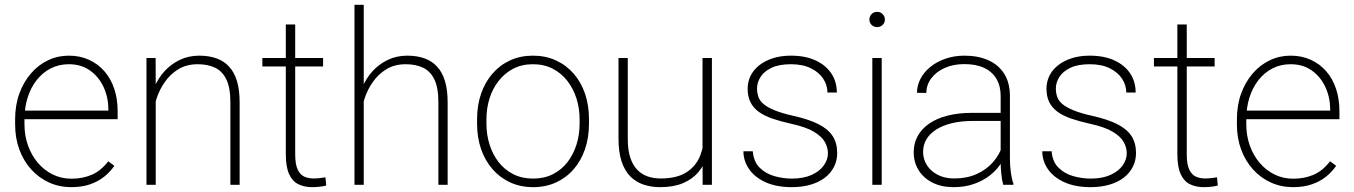

<svg xmlns="http://www.w3.org/2000/svg" viewBox="-20 -770 5640 800"><path d="M276.9 9.8Q227.1 9.8 184.6 -9.5Q142.1 -28.8 110.4 -63.7Q78.6 -98.6 60.8 -146.5Q43 -194.3 43 -251.5V-272.9Q43 -332 60.8 -380.6Q78.6 -429.2 109.4 -464.6Q140.1 -500 180.4 -519Q220.7 -538.1 266.6 -538.1Q313 -538.1 350.6 -521Q388.2 -503.9 415 -473.1Q441.9 -442.4 456.1 -399.9Q470.2 -357.4 470.2 -306.2V-273.4H67.4V-309.1H431.6V-315.4Q431.2 -365.2 411.4 -407.7Q391.6 -450.2 355 -476.3Q318.4 -502.4 266.6 -502.4Q225.1 -502.4 191.2 -484.9Q157.2 -467.3 132.8 -436.3Q108.4 -405.3 95.2 -363.5Q82 -321.8 82 -272.9V-251.5Q82 -204.6 96.7 -163.6Q111.3 -122.6 137.7 -91.6Q164.1 -60.5 199.7 -43Q235.4 -25.4 277.8 -25.4Q323.7 -25.4 361.8 -41.5Q399.9 -57.6 431.2 -98.1L456.5 -79.1Q439 -53.7 414.1 -33.7Q389.2 -13.7 355.2 -2Q321.3 9.8 276.9 9.8Z M628.9 -415.5V0H590.3V-528.3H628.4ZM621.6 -304.7 602.5 -327.1Q606.9 -369.1 623.3 -407.2Q639.6 -445.3 666.7 -474.6Q693.8 -503.9 730.2 -521Q766.6 -538.1 810.5 -538.1Q850.1 -538.1 881.3 -527.1Q912.6 -516.1 934.3 -492.7Q956.1 -469.2 967.3 -432.4Q978.5 -395.5 978.5 -342.8V0H939.9V-342.8Q939.9 -405.3 922.9 -439.7Q905.8 -474.1 875.2 -488.3Q844.7 -502.4 804.2 -502.4Q757.3 -502.4 723.4 -481.7Q689.5 -460.9 667.5 -429.4Q645.5 -397.9 634 -364.3Q622.6 -330.6 621.6 -304.7Z M1326.2 -528.3V-493.2H1073.2V-528.3ZM1170.9 -668H1210V-127.4Q1210 -85 1220.5 -63.2Q1231 -41.5 1248.3 -33.9Q1265.6 -26.4 1285.6 -26.4Q1299.8 -26.4 1311.8 -27.8Q1323.7 -29.3 1335.9 -31.2L1339.4 2.9Q1328.6 6.3 1311.5 8.1Q1294.4 9.8 1281.2 9.8Q1248 9.8 1223.1 -2.4Q1198.2 -14.6 1184.6 -44.7Q1170.9 -74.7 1170.9 -127.4Z M1495.6 -750V0H1457V-750ZM1488.3 -304.7 1469.2 -327.1Q1473.6 -369.1 1490 -407.2Q1506.3 -445.3 1533.4 -474.6Q1560.5 -503.9 1596.9 -521Q1633.3 -538.1 1677.2 -538.1Q1716.8 -538.1 1748 -527.1Q1779.3 -516.1 1801 -492.7Q1822.8 -469.2 1834 -432.4Q1845.2 -395.5 1845.2 -342.8V0H1806.6V-342.8Q1806.6 -405.3 1789.6 -439.7Q1772.5 -474.1 1741.9 -488.3Q1711.4 -502.4 1670.9 -502.4Q1624 -502.4 1590.1 -481.7Q1556.2 -460.9 1534.2 -429.4Q1512.2 -397.9 1500.7 -364.3Q1489.3 -330.6 1488.3 -304.7Z M1967.8 -254.9V-273.4Q1967.8 -331.5 1984.6 -379.9Q2001.5 -428.2 2032.2 -463.6Q2063 -499 2105.7 -518.6Q2148.4 -538.1 2200.7 -538.1Q2252.9 -538.1 2295.9 -518.6Q2338.9 -499 2369.9 -463.6Q2400.9 -428.2 2417.5 -379.9Q2434.1 -331.5 2434.1 -273.4V-254.9Q2434.1 -196.8 2417.5 -148.4Q2400.9 -100.1 2370.1 -64.7Q2339.4 -29.3 2296.6 -9.8Q2253.9 9.8 2201.7 9.8Q2148.9 9.8 2106.2 -9.8Q2063.5 -29.3 2032.5 -64.7Q2001.5 -100.1 1984.6 -148.4Q1967.8 -196.8 1967.8 -254.9ZM2006.8 -273.4V-254.9Q2006.8 -209 2019.8 -167.7Q2032.7 -126.5 2057.6 -94.5Q2082.5 -62.5 2118.7 -44.2Q2154.8 -25.9 2201.7 -25.9Q2247.6 -25.9 2283.7 -44.2Q2319.8 -62.5 2344.5 -94.5Q2369.1 -126.5 2382.1 -167.7Q2395 -209 2395 -254.9V-273.4Q2395 -318.4 2382.1 -359.4Q2369.1 -400.4 2344.2 -432.6Q2319.3 -464.8 2283.2 -483.6Q2247.1 -502.4 2200.7 -502.4Q2154.3 -502.4 2118.4 -483.6Q2082.5 -464.8 2057.4 -432.6Q2032.2 -400.4 2019.5 -359.4Q2006.8 -318.4 2006.8 -273.4Z M2907.2 -122.1V-528.3H2946.3V0H2907.7ZM2914.1 -211.9 2939.5 -212.9Q2939.5 -164.6 2927.5 -124Q2915.5 -83.5 2890.4 -53.5Q2865.2 -23.4 2825.7 -6.8Q2786.1 9.8 2731 9.8Q2692.4 9.8 2660.4 -1.2Q2628.4 -12.2 2605.2 -36.1Q2582 -60.1 2569.6 -98.6Q2557.1 -137.2 2557.1 -191.9V-528.3H2595.7V-190.9Q2595.7 -145 2606.2 -113.3Q2616.7 -81.5 2635.3 -62.5Q2653.8 -43.5 2678.7 -34.9Q2703.6 -26.4 2732.9 -26.4Q2801.3 -26.4 2841.1 -52.7Q2880.9 -79.1 2897.5 -121.6Q2914.1 -164.1 2914.1 -211.9Z M3429.7 -131.3Q3429.7 -154.8 3417.2 -177.7Q3404.8 -200.7 3371.8 -220.7Q3338.9 -240.7 3276.4 -254.4Q3231.9 -264.2 3198 -275.9Q3164.1 -287.6 3141.1 -304.4Q3118.2 -321.3 3106.7 -344.7Q3095.2 -368.2 3095.2 -400.9Q3095.2 -429.2 3107.4 -454.1Q3119.6 -479 3143.3 -497.8Q3167 -516.6 3200.2 -527.3Q3233.4 -538.1 3275.4 -538.1Q3335.4 -538.1 3378.2 -518.3Q3420.9 -498.5 3443.8 -464.1Q3466.8 -429.7 3466.8 -384.3H3427.7Q3427.7 -415 3410.2 -441.9Q3392.6 -468.8 3358.6 -485.6Q3324.7 -502.4 3275.4 -502.4Q3225.6 -502.4 3194.3 -487.3Q3163.1 -472.2 3148.7 -449Q3134.3 -425.8 3134.3 -401.9Q3134.3 -382.8 3139.9 -366.5Q3145.5 -350.1 3161.6 -336.4Q3177.7 -322.8 3208 -310.3Q3238.3 -297.9 3286.6 -287.1Q3350.1 -272.9 3390.1 -252.7Q3430.2 -232.4 3449.2 -203.4Q3468.3 -174.3 3468.3 -132.3Q3468.3 -101.1 3455.1 -75Q3441.9 -48.8 3417.2 -29.8Q3392.6 -10.7 3357.4 -0.5Q3322.3 9.8 3279.3 9.8Q3214.4 9.8 3169.2 -11Q3124 -31.7 3100.8 -65.9Q3077.6 -100.1 3077.6 -139.6H3116.7Q3120.1 -96.2 3145.3 -71.3Q3170.4 -46.4 3206.8 -36.1Q3243.2 -25.9 3279.3 -25.9Q3328.6 -25.9 3362.1 -41.3Q3395.5 -56.6 3412.6 -80.8Q3429.7 -105 3429.7 -131.3Z M3653.8 -528.3V0H3614.7V-528.3ZM3602.5 -688.5Q3602.5 -701.7 3611.6 -711.2Q3620.6 -720.7 3634.8 -720.7Q3648.4 -720.7 3657.7 -711.2Q3667 -701.7 3667 -688.5Q3667 -675.3 3657.7 -666.3Q3648.4 -657.2 3634.8 -657.2Q3620.6 -657.2 3611.6 -666.3Q3602.5 -675.3 3602.5 -688.5Z M4149.4 -97.2V-370.1Q4149.4 -411.6 4131.8 -441.4Q4114.3 -471.2 4080.6 -487.1Q4046.9 -502.9 3998 -502.9Q3952.6 -502.9 3916.7 -487.1Q3880.9 -471.2 3860.4 -443.8Q3839.8 -416.5 3839.8 -382.8L3800.8 -383.3Q3800.8 -413.6 3815.2 -441.4Q3829.6 -469.2 3856.2 -491Q3882.8 -512.7 3919.2 -525.4Q3955.6 -538.1 3999 -538.1Q4054.7 -538.1 4097.4 -519.3Q4140.1 -500.5 4164.1 -462.9Q4188 -425.3 4188 -369.1V-108.4Q4188 -80.1 4191.9 -51.3Q4195.8 -22.5 4202.6 -4.9V0H4160.2Q4154.8 -18.6 4152.1 -45.4Q4149.4 -72.3 4149.4 -97.2ZM4162.1 -299.8 4163.1 -266.1H4034.2Q3985.4 -266.1 3946.8 -256.8Q3908.2 -247.6 3881.3 -230.5Q3854.5 -213.4 3840.3 -189.9Q3826.2 -166.5 3826.2 -137.2Q3826.2 -106.9 3842.3 -81.5Q3858.4 -56.2 3887.7 -41.3Q3917 -26.4 3955.6 -26.4Q4008.3 -26.4 4049.1 -44.7Q4089.8 -63 4117.7 -94.5Q4145.5 -126 4158.2 -167.5L4175.3 -139.2Q4167 -113.3 4149.4 -86.9Q4131.8 -60.5 4104 -38.8Q4076.2 -17.1 4038.6 -3.7Q4001 9.8 3953.1 9.8Q3902.8 9.8 3865.5 -9Q3828.1 -27.8 3807.6 -60.8Q3787.1 -93.8 3787.1 -136.2Q3787.1 -172.9 3803.7 -203.1Q3820.3 -233.4 3851.8 -255.1Q3883.3 -276.9 3928.5 -288.3Q3973.6 -299.8 4030.3 -299.8Z M4674.8 -131.3Q4674.8 -154.8 4662.4 -177.7Q4649.9 -200.7 4616.9 -220.7Q4584 -240.7 4521.5 -254.4Q4477.1 -264.2 4443.1 -275.9Q4409.2 -287.6 4386.2 -304.4Q4363.3 -321.3 4351.8 -344.7Q4340.3 -368.2 4340.3 -400.9Q4340.3 -429.2 4352.5 -454.1Q4364.7 -479 4388.4 -497.8Q4412.1 -516.6 4445.3 -527.3Q4478.5 -538.1 4520.5 -538.1Q4580.6 -538.1 4623.3 -518.3Q4666 -498.5 4689 -464.1Q4711.9 -429.7 4711.9 -384.3H4672.9Q4672.9 -415 4655.3 -441.9Q4637.7 -468.8 4603.8 -485.6Q4569.8 -502.4 4520.5 -502.4Q4470.7 -502.4 4439.5 -487.3Q4408.2 -472.2 4393.8 -449Q4379.4 -425.8 4379.4 -401.9Q4379.4 -382.8 4385 -366.5Q4390.6 -350.1 4406.7 -336.4Q4422.9 -322.8 4453.1 -310.3Q4483.4 -297.9 4531.7 -287.1Q4595.2 -272.9 4635.3 -252.7Q4675.3 -232.4 4694.3 -203.4Q4713.4 -174.3 4713.4 -132.3Q4713.4 -101.1 4700.2 -75Q4687 -48.8 4662.4 -29.8Q4637.7 -10.7 4602.5 -0.5Q4567.4 9.8 4524.4 9.8Q4459.5 9.8 4414.3 -11Q4369.1 -31.7 4345.9 -65.9Q4322.8 -100.1 4322.8 -139.6H4361.8Q4365.2 -96.2 4390.4 -71.3Q4415.5 -46.4 4451.9 -36.1Q4488.3 -25.9 4524.4 -25.9Q4573.7 -25.9 4607.2 -41.3Q4640.6 -56.6 4657.7 -80.8Q4674.8 -105 4674.8 -131.3Z M5041 -528.3V-493.2H4788.1V-528.3ZM4885.7 -668H4924.8V-127.4Q4924.8 -85 4935.3 -63.2Q4945.8 -41.5 4963.1 -33.9Q4980.5 -26.4 5000.5 -26.4Q5014.6 -26.4 5026.6 -27.8Q5038.6 -29.3 5050.8 -31.2L5054.2 2.9Q5043.5 6.3 5026.4 8.1Q5009.3 9.8 4996.1 9.8Q4962.9 9.8 4938 -2.4Q4913.1 -14.6 4899.4 -44.7Q4885.7 -74.7 4885.7 -127.4Z M5367.7 9.8Q5317.9 9.8 5275.4 -9.5Q5232.9 -28.8 5201.2 -63.7Q5169.4 -98.6 5151.6 -146.5Q5133.8 -194.3 5133.8 -251.5V-272.9Q5133.8 -332 5151.6 -380.6Q5169.4 -429.2 5200.2 -464.6Q5231 -500 5271.2 -519Q5311.5 -538.1 5357.4 -538.1Q5403.8 -538.1 5441.4 -521Q5479 -503.9 5505.9 -473.1Q5532.7 -442.4 5546.9 -399.9Q5561 -357.4 5561 -306.2V-273.4H5158.2V-309.1H5522.5V-315.4Q5522 -365.2 5502.2 -407.7Q5482.4 -450.2 5445.8 -476.3Q5409.2 -502.4 5357.4 -502.4Q5315.9 -502.4 5282 -484.9Q5248 -467.3 5223.6 -436.3Q5199.2 -405.3 5186 -363.5Q5172.9 -321.8 5172.9 -272.9V-251.5Q5172.9 -204.6 5187.5 -163.6Q5202.1 -122.6 5228.5 -91.6Q5254.9 -60.5 5290.5 -43Q5326.2 -25.4 5368.7 -25.4Q5414.6 -25.4 5452.6 -41.5Q5490.7 -57.6 5522 -98.1L5547.4 -79.1Q5529.8 -53.7 5504.9 -33.7Q5480 -13.7 5446 -2Q5412.1 9.8 5367.7 9.8Z"/></svg>

Font: Roboto ExtraLight
Style: Regular
Weight: 250
Designer: Christian Robertson
Foundry: Google
Version: Version 3.009; 2024